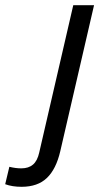

<svg xmlns="http://www.w3.org/2000/svg" viewBox="-154 -520 394 739"><path d="M-134 189 -118 122Q-94 128 -72 128Q-44 128 -27 113.5Q-10 99 -3 67L128 -500H208L78 62Q62 131 26.5 165Q-9 199 -71 199Q-107 199 -134 189Z"/></svg>

Font: CBA Beacon Sans
Style: Italic
Weight: 400
Italic angle: -13°
Designer: Wei Huang
Foundry: Wei Huang
Version: Version 1.002